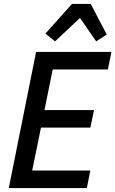

<svg xmlns="http://www.w3.org/2000/svg" viewBox="-20 -964 591 984"><path d="M25 0 165 -698H551L533 -608H250L208 -400H462L443 -310H190L145 -90H443L425 0ZM445 -944 527 -787 473 -752 390 -872 262 -752 213 -792 349 -944Z"/></svg>

Font: IBM Plex Sans Cond Medm
Style: Italic
Weight: 500
Width: 3
Italic angle: -11°
Designer: Mike Abbink, Paul van der Laan, Pieter van Rosmalen
Foundry: Bold Monday
Version: Version 1.3